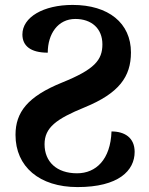

<svg xmlns="http://www.w3.org/2000/svg" viewBox="-20 -747 606 780"><path d="M295 13C462 13 527 -54 527 -130C527 -188 486 -213 433 -213C429 -99 370 -43 293 -43C210 -43 161 -90 161 -161C161 -229 209 -264 324 -311C463 -368 512 -435 512 -534C512 -653 421 -727 275 -727C156 -727 71 -677 71 -607C71 -561 104 -533 174 -533C174 -609 215 -670 286 -670C352 -670 396 -631 396 -567C396 -503 364 -465 233 -412C92 -355 43 -291 43 -199C43 -70 140 13 295 13Z"/></svg>

Font: Noto Serif Georgian SemiBold
Style: Regular
Weight: 600
Designer: Monotype Design Team, Akaki Razmadze
Foundry: Google LLC
Version: Version 2.003